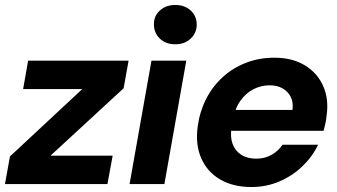

<svg xmlns="http://www.w3.org/2000/svg" viewBox="-37 -740 1356 772"><path d="M-17 0 3 -111 294 -382H56L76 -496H480L460 -385L166 -114H416L395 0Z M484 0 572 -496H712L624 0ZM668 -562Q629 -562 605.5 -585Q582 -608 582 -641Q581 -675 605.5 -697.5Q630 -720 668 -720Q706 -720 730 -697.5Q754 -675 754 -641Q754 -608 730 -585Q706 -562 668 -562Z M974 12Q900 12 848 -18.5Q796 -49 772 -104Q748 -159 758 -232Q766 -291 791.5 -341.5Q817 -392 858 -429.5Q899 -467 952 -487.5Q1005 -508 1066 -508Q1138 -508 1188.5 -477.5Q1239 -447 1262.5 -394Q1286 -341 1276 -274Q1275 -260 1271.5 -244Q1268 -228 1264 -214H853L868 -298H1139Q1143 -329 1132 -350.5Q1121 -372 1099.5 -384.5Q1078 -397 1047 -397Q1013 -397 982.5 -381.5Q952 -366 930 -335.5Q908 -305 899 -257L894 -228Q888 -190 898 -162Q908 -134 932.5 -118Q957 -102 993 -102Q1028 -102 1055 -117.5Q1082 -133 1099 -158H1242Q1219 -110 1179 -71.5Q1139 -33 1086.5 -10.5Q1034 12 974 12Z"/></svg>

Font: DM Sans 36pt ExtraBold
Style: Italic
Weight: 800
Italic angle: -10°
Designer: Colophon Foundry, Jonny Pinhorn
Foundry: Colophon Foundry
Version: Version 4.004;gftools[0.9.30]